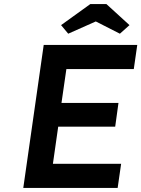

<svg xmlns="http://www.w3.org/2000/svg" viewBox="-20 -920 692 940"><path d="M281 -416H560L544 -300H265L239 -118H573L556 0H94L194 -700H652L635 -582H305ZM314 -755 279 -797 422 -900H501L614 -797L567 -755L449 -815Z"/></svg>

Font: Lexend Med
Style: Italic
Weight: 500
Italic angle: -8.13011°
Designer: Bonnie Shaver-Troup, Thomas Jockin
Foundry: Lexend
Version: Version 1.007